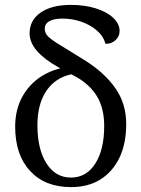

<svg xmlns="http://www.w3.org/2000/svg" viewBox="-20 -751 576 785"><path d="M270 14Q164 14 103 -52Q42 -118 42 -233Q42 -307 75.5 -363Q109 -419 168.5 -450Q228 -481 307 -480L328 -451Q267 -454 223.5 -429.5Q180 -405 156.5 -356.5Q133 -308 133 -239Q133 -141 170 -83Q207 -25 270 -25Q333 -25 369.5 -82Q406 -139 406 -236Q406 -309 376 -358Q346 -407 287 -439L217 -477Q160 -509 130.5 -543.5Q101 -578 101 -615Q101 -668 146 -699.5Q191 -731 270 -731Q326 -731 371 -717Q416 -703 442.5 -678.5Q469 -654 469 -624Q469 -602 452 -586.5Q435 -571 411 -572Q403 -603 376.5 -626Q350 -649 313 -662Q276 -675 235 -675Q201 -675 182 -664.5Q163 -654 163 -633Q163 -615 177.5 -601Q192 -587 227 -566L329 -503Q408 -453 452 -390Q496 -327 496 -244Q496 -164 468.5 -106.5Q441 -49 391 -17.5Q341 14 270 14Z"/></svg>

Font: Arima Thin Medium
Style: Regular
Weight: 500
Version: Version 1.100